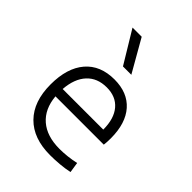

<svg xmlns="http://www.w3.org/2000/svg" viewBox="-227 -913 1040 1040"><g transform="rotate(45 293.0 -392.5)"><path d="M343.3 9.8Q214.8 9.8 144.5 -61.5Q74.2 -132.8 74.2 -263.7Q74.2 -389.2 133.3 -458.3Q192.4 -527.3 300.3 -527.3Q400.9 -527.3 456.3 -464.8Q511.7 -402.3 511.7 -287.1Q511.7 -256.8 508.8 -236.3H138.7Q146.5 -147 202.4 -98.6Q258.3 -50.3 355 -50.3Q415.5 -50.3 477.1 -64L486.3 -3.9Q452.6 3.4 415.3 6.6Q377.9 9.8 343.3 9.8ZM301.3 -467.3Q229 -467.3 186.8 -421.6Q144.5 -376 138.2 -292H449.2Q449.2 -375.5 410.4 -421.4Q371.6 -467.3 301.3 -467.3ZM282.7 -609.4 170.4 -794.9H240.7L346.7 -609.4Z"/></g></svg>

Font: Caskaydia Cove Light
Style: Regular
Weight: 300
Monospace: yes
Designer: Aaron Bell
Foundry: Saja Typeworks
Version: Version 4.300; ttfautohint (v1.8.3)